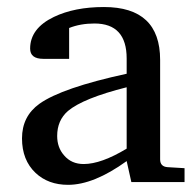

<svg xmlns="http://www.w3.org/2000/svg" viewBox="-20 -513 552 541"><path d="M500 0H350.1L336.9 -59.1Q244.1 7.8 171.9 7.8Q115.7 7.8 80.1 -25.9Q42 -62 42 -123Q42 -185.5 91.3 -220.7Q154.3 -265.6 336.9 -305.2V-348.1Q336.9 -446.8 246.1 -446.8Q206.5 -446.8 174.8 -434.1V-347.2H102.1Q64.9 -347.2 64.9 -376Q64.9 -433.1 131.8 -465.3Q189.9 -493.2 272.9 -493.2Q431.2 -493.2 431.2 -344.2V-64Q431.2 -43.5 452.1 -42L500 -39.1ZM336.9 -94.2V-267.1Q214.4 -236.3 171.4 -200.2Q141.1 -173.8 141.1 -129.9Q141.1 -97.2 160.6 -75.2Q181.2 -50.8 215.8 -50.8Q265.1 -50.8 336.9 -94.2Z"/></svg>

Font: Ezra SIL
Style: Regular
Weight: 400
Designer: Development by SIL's NRSI team. OpenType tables by Ralph Hancock ( hancock@dircon.co.uk )
Foundry: SIL International, Version 2.51: 2007
Version: Version 2.51, 2007